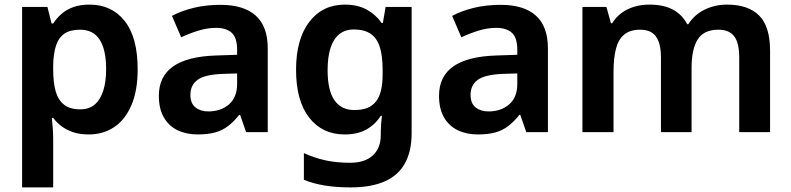

<svg xmlns="http://www.w3.org/2000/svg" viewBox="-20 -574 3438 834"><path d="M369 -554Q465 -554 521.5 -483Q578 -412 578 -273Q578 -181 551 -117.5Q524 -54 476 -22Q428 10 366 10Q325 10 295.5 -0.5Q266 -11 245.5 -27Q225 -43 211 -62H205Q207 -44 209 -19.5Q211 5 211 28V240H76V-544H186L204 -472H211Q226 -495 247 -513.5Q268 -532 298 -543Q328 -554 369 -554ZM328 -445Q285 -445 260 -428Q235 -411 223.5 -376.5Q212 -342 211 -290V-273Q211 -217 221.5 -178.5Q232 -140 258 -119.5Q284 -99 329 -99Q367 -99 391.5 -120Q416 -141 428.5 -180Q441 -219 441 -274Q441 -358 413 -401.5Q385 -445 328 -445Z M938 -553Q1039 -553 1091 -506Q1143 -459 1143 -364V0H1049L1023 -75H1019Q996 -46 971.5 -27Q947 -8 915.5 1Q884 10 838 10Q790 10 752 -8Q714 -26 692 -63.5Q670 -101 670 -158Q670 -242 732 -285.5Q794 -329 919 -333L1010 -336V-357Q1010 -411 986 -432Q962 -453 919 -453Q881 -453 842 -441Q803 -429 767 -412L727 -505Q768 -527 821.5 -540Q875 -553 938 -553ZM947 -253Q869 -250 838 -227Q807 -204 807 -162Q807 -125 829 -107.5Q851 -90 885 -90Q939 -90 974.5 -120.5Q1010 -151 1010 -210V-255Z M1478 -554Q1533 -554 1572.5 -532.5Q1612 -511 1638 -474H1643L1655 -544H1768V5Q1768 82 1739.5 134.5Q1711 187 1652 213.5Q1593 240 1503 240Q1441 240 1391.5 232Q1342 224 1300 207V91Q1343 111 1391.5 122Q1440 133 1501 133Q1565 133 1599.5 101Q1634 69 1634 13V-3Q1634 -16 1635.5 -36.5Q1637 -57 1639 -71H1634Q1610 -33 1571.5 -11.5Q1533 10 1477 10Q1380 10 1323 -63Q1266 -136 1266 -271Q1266 -404 1323.5 -479Q1381 -554 1478 -554ZM1517 -446Q1480 -446 1454.5 -426Q1429 -406 1416 -366.5Q1403 -327 1403 -269Q1403 -182 1432.5 -139Q1462 -96 1519 -96Q1552 -96 1575 -105Q1598 -114 1613 -133Q1628 -152 1635 -181.5Q1642 -211 1642 -250V-272Q1642 -332 1629.5 -370.5Q1617 -409 1589.5 -427.5Q1562 -446 1517 -446Z M2155 -553Q2256 -553 2308 -506Q2360 -459 2360 -364V0H2266L2240 -75H2236Q2213 -46 2188.5 -27Q2164 -8 2132.5 1Q2101 10 2055 10Q2007 10 1969 -8Q1931 -26 1909 -63.5Q1887 -101 1887 -158Q1887 -242 1949 -285.5Q2011 -329 2136 -333L2227 -336V-357Q2227 -411 2203 -432Q2179 -453 2136 -453Q2098 -453 2059 -441Q2020 -429 1984 -412L1944 -505Q1985 -527 2038.5 -540Q2092 -553 2155 -553ZM2164 -253Q2086 -250 2055 -227Q2024 -204 2024 -162Q2024 -125 2046 -107.5Q2068 -90 2102 -90Q2156 -90 2191.5 -120.5Q2227 -151 2227 -210V-255Z M3138 -554Q3230 -554 3277.5 -506.5Q3325 -459 3325 -354V0H3191V-325Q3191 -388 3169 -416.5Q3147 -445 3101 -445Q3037 -445 3010.5 -402.5Q2984 -360 2984 -279V0H2851V-325Q2851 -366 2841 -393Q2831 -420 2811.5 -432.5Q2792 -445 2761 -445Q2717 -445 2691.5 -424Q2666 -403 2655.5 -362Q2645 -321 2645 -262V0H2510V-544H2614L2634 -473H2639Q2655 -499 2679 -517Q2703 -535 2734 -544.5Q2765 -554 2801 -554Q2862 -554 2902.5 -532.5Q2943 -511 2965 -469H2970Q2997 -511 3041.5 -532.5Q3086 -554 3138 -554Z"/></svg>

Font: Noto Sans Oriya SemiBold
Style: Regular
Weight: 600
Version: Version 2.003